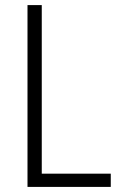

<svg xmlns="http://www.w3.org/2000/svg" viewBox="-20 -734 476 754"><path d="M88 0V-714H144V-52H415V0Z"/></svg>

Font: Noto Sans UI SemiCondensed Light
Style: Regular
Weight: 300
Width: 4
Designer: Monotype Design Team
Foundry: Monotype Imaging Inc.
Version: Version 1.901